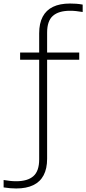

<svg xmlns="http://www.w3.org/2000/svg" viewBox="-106 -838 488 1088"><path d="M-14 230Q-30 230 -48.5 228.5Q-67 227 -85.5 224V182Q-64 185.5 -48 187.2Q-32 189 -14 189Q50.5 189 83.2 160.2Q116 131.5 116 65V-649.5Q116 -705.5 135.8 -743Q155.5 -780.5 194.2 -799.2Q233 -818 291 -818Q307 -818 325.5 -816.8Q344 -815.5 362.5 -812V-770Q341.5 -773.5 325.2 -775.2Q309 -777 291 -777Q226.5 -777 193.8 -748.2Q161 -719.5 161 -653V61.5Q161 117.5 141.2 155Q121.5 192.5 82.5 211.2Q43.5 230 -14 230ZM8 -499.5V-540.5H343V-499.5Z"/></svg>

Font: Encode Sans SC ExtraLight
Style: Regular
Weight: 250
Designer: Multiple Designers
Foundry: Impallari Type
Version: Version 3.002